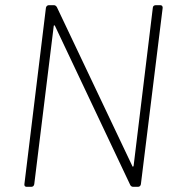

<svg xmlns="http://www.w3.org/2000/svg" viewBox="-20 -720 674 740"><path d="M569 -690 495 -81C494 -77 491 -76 490 -80L199 -693C196 -697 193 -700 188 -700H168C163 -700 158 -696 157 -690L74 -10C73 -4 77 0 82 0H101C107 0 111 -4 112 -10L187 -619C187 -623 190 -624 192 -620L482 -7C484 -3 488 0 493 0H512C518 0 522 -4 523 -10L607 -690C607 -696 604 -700 598 -700H580C574 -700 569 -696 569 -690Z"/></svg>

Font: Barlow ExtraLight
Style: Italic
Weight: 275
Italic angle: -7°
Designer: Jeremy Tribby
Foundry: Tribby Type
Version: Version 1.422;hotconv 1.0.109;makeotfexe 2.5.65596